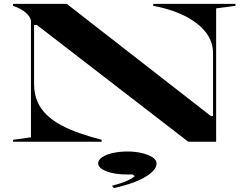

<svg xmlns="http://www.w3.org/2000/svg" viewBox="-20 -728 1276 986"><path d="M47 0V-10L139 -23V-617Q139 -639 114 -661.5Q89 -684 47 -698V-708H323L1063 -132H1074V-455Q1074 -495 1058 -528Q1042 -561 1013.5 -588Q985 -615 947 -636.5Q909 -658 863 -673.5Q817 -689 767 -698V-708H1189V-698L1090 -685V0H947L169 -600H155V-298Q155 -247 171.5 -208Q188 -169 219 -139Q250 -109 292.5 -86Q335 -63 388 -44.5Q441 -26 502 -10V0ZM565 238 555 226Q578 220 601 212.5Q624 205 643 195.5Q662 186 672 177L662 168H633Q590 168 556.5 160.5Q523 153 503.5 140Q484 127 484 111Q484 93 505 79Q526 65 560 57.5Q594 50 635 50Q675 50 708.5 58Q742 66 763 79.5Q784 93 784 112Q784 131 766.5 149.5Q749 168 718.5 185Q688 202 648.5 215Q609 228 565 238Z"/></svg>

Font: Kalnia Expanded
Style: Regular
Weight: 400
Width: 7
Designer: Frida Medrano
Foundry: Frida Medrano
Version: Version 1.105